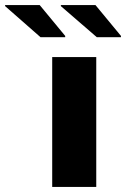

<svg xmlns="http://www.w3.org/2000/svg" viewBox="-132 -734 495 754"><path d="M73 0V-510H246V0ZM343 -588H248L107 -710V-714H243L343 -593ZM124 -588H27L-112 -710V-714H24L124 -593Z"/></svg>

Font: Saira Expanded
Style: Bold
Weight: 700
Width: 7
Designer: Hector Gatti with collaboration of the Omnibus-Type team
Foundry: Omnibus-Type
Version: Version 1.100; ttfautohint (v1.8.3)